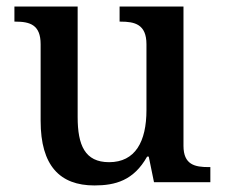

<svg xmlns="http://www.w3.org/2000/svg" viewBox="-20 -556 686 586"><path d="M268 10C332 10 388 -5 429 -78H434L450 0H622V-46H617C575 -46 540 -53 540 -111V-536H345V-490H348C391 -490 427 -482 427 -421V-220C427 -124 393 -61 313 -61C239 -61 217 -113 217 -199V-536H24V-490H27C72 -490 104 -480 104 -421V-187C104 -50 163 10 268 10Z"/></svg>

Font: Noto Serif Oriya Medium
Style: Regular
Weight: 500
Designer: David Williams
Foundry: Google LLC, David Williams
Version: Version 1.051